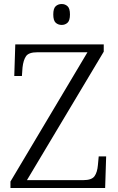

<svg xmlns="http://www.w3.org/2000/svg" viewBox="-20 -935 589 955"><path d="M32 0V-32L415 -675H165Q123 -675 109.5 -655.5Q96 -636 92 -599L89 -557H51L56 -714H496V-678L114 -39H394Q436 -39 450 -58.5Q464 -78 467 -114L471 -157H508L503 0ZM287 -811Q269 -811 257 -822Q245 -833 245 -863Q245 -893 257 -904Q269 -915 287 -915Q304 -915 316 -904Q328 -893 328 -863Q328 -833 316 -822Q304 -811 287 -811Z"/></svg>

Font: Noto Serif Malayalam Light
Style: Regular
Weight: 300
Designer: Indian type Foundry, Jelle Bosma, Monotype Design Team
Foundry: Monotype Imaging Inc.
Version: Version 2.104; ttfautohint (v1.8.4.7-5d5b)